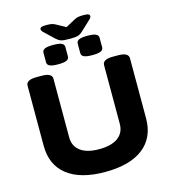

<svg xmlns="http://www.w3.org/2000/svg" viewBox="-143 -1125 1105 1246"><g transform="rotate(-15 410.0 -502.0)"><path d="M409 8Q243 8 154.5 -61.5Q66 -131 66 -260V-664Q66 -682 83 -692Q100 -702 137 -702H170Q207 -702 223.5 -692Q240 -682 240 -664V-270Q240 -210 284 -177.5Q328 -145 409 -145Q492 -145 536 -177.5Q580 -210 580 -270V-664Q580 -682 596.5 -692Q613 -702 650 -702H683Q720 -702 737 -692Q754 -682 754 -664V-260Q754 -131 665 -61.5Q576 8 409 8ZM524 -746Q485 -746 468 -754Q451 -762 451 -779V-843Q451 -860 468 -868Q485 -876 524 -876Q564 -876 581 -868Q598 -860 598 -843V-779Q598 -762 581 -754Q564 -746 524 -746ZM294 -746Q255 -746 238 -754Q221 -762 221 -779V-843Q221 -860 238 -868Q255 -876 294 -876Q334 -876 351 -868Q368 -860 368 -843V-779Q368 -762 351 -754Q334 -746 294 -746ZM533 -1012Q560 -1012 568 -1007.5Q576 -1003 576 -996Q576 -991 574 -986Q572 -981 563 -973L499 -913Q484 -898 467 -892Q450 -886 409 -886Q366 -886 350 -892Q334 -898 318 -913L255 -973Q247 -980 244.5 -986Q242 -992 242 -996Q242 -1003 250.5 -1007.5Q259 -1012 285 -1012Q307 -1012 320 -1009.5Q333 -1007 347 -999L409 -965L473 -1000Q486 -1007 498.5 -1009.5Q511 -1012 533 -1012Z"/></g></svg>

Font: Asap Expanded ExtraBold
Style: Regular
Weight: 800
Width: 7
Designer: Pablo Cosgaya
Foundry: Omnibus-Type
Version: Version 3.001; ttfautohint (v1.8.4.7-5d5b)